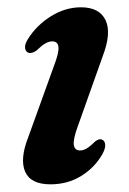

<svg xmlns="http://www.w3.org/2000/svg" viewBox="-20 -482 344 513"><path d="M194 -80Q202 -80 211 -85Q220 -90 233.5 -103.5Q245.5 -113 253.5 -108.5Q260 -105.5 261 -95.8Q262 -86 254 -71Q234 -35 197.5 -12.2Q161 10.5 115 10.5Q62 10.5 47.2 -23.2Q32.5 -57 55.5 -115.5L123.5 -304Q138 -341.5 136.2 -356.5Q134.5 -371.5 119.5 -371.5Q111 -371.5 101.2 -366Q91.5 -360.5 77 -346.5Q63.5 -337.5 55 -341.5Q48 -344.5 47 -354.2Q46 -364 54.5 -377.5Q77.5 -414.5 116 -438.5Q154.5 -462.5 196.5 -462.5Q245.5 -462.5 262 -428.2Q278.5 -394 254 -330.5L188 -145Q175 -109.5 177.2 -94.8Q179.5 -80 194 -80Z"/></svg>

Font: Fraunces 72pt Soft SemiBold
Style: Italic
Weight: 600
Italic angle: -16°
Version: Version 1.000;[b76b70a41]